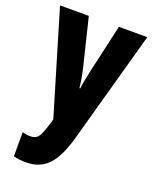

<svg xmlns="http://www.w3.org/2000/svg" viewBox="-147 -632 759 953"><g transform="rotate(20 233.0 -155.0)"><path d="M2 -550H154L216 -296Q222 -270 226.5 -243.5Q231 -217 233 -197H237Q239 -216 243.5 -239.5Q248 -263 255 -295L313 -550H463L298 45Q268 151 224 195.5Q180 240 109 240Q91 240 75 238Q59 236 43 232V105Q63 111 83 111Q103 111 115 103.5Q127 96 136.5 75.5Q146 55 158 15L164 -7Z"/></g></svg>

Font: Noto Sans Myanmar UI ExtraCondensed ExtraBold
Style: Regular
Weight: 800
Width: 2
Designer: Monotype Design Team
Foundry: Monotype Imaging Inc.
Version: Version 2.103; ttfautohint (v1.8.4.7-5d5b)